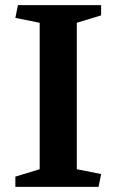

<svg xmlns="http://www.w3.org/2000/svg" viewBox="-20 -730 456 750"><path d="M280 -641V-69L375 -50L365 0H40V-40L135 -69V-641L40 -660L50 -710H375V-670Z"/></svg>

Font: Brawler
Style: Bold
Weight: 700
Designer: Oleg Frolov, Haley Fiege
Foundry: Oleg Frolov, Haley Fiege
Version: Version 1.101; ttfautohint (v1.8.3)